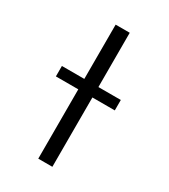

<svg xmlns="http://www.w3.org/2000/svg" viewBox="-173 -777 757 861"><g transform="rotate(30 205.0 -347.0)"><path d="M51 -359V-413H167V-694H240V-413H356V-359H240V0H167V-359Z"/></g></svg>

Font: Coval
Style: ExtraLight
Weight: 250
Foundry: Context Ltd
Version: Version 001.000